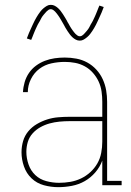

<svg xmlns="http://www.w3.org/2000/svg" viewBox="-20 -766 540 794"><path d="M221 8Q191 8 161.5 0Q132 -8 110.5 -28.5Q89 -49 79 -78Q69 -107 69 -136Q69 -160 75.5 -182.5Q82 -205 97 -223Q112 -241 132.5 -253Q153 -265 175 -272Q197 -279 220.5 -281Q244 -283 267 -283H403V-345Q403 -366 400 -387.5Q397 -409 388 -428.5Q379 -448 364.5 -464.5Q350 -481 331 -491.5Q312 -502 291 -506Q270 -510 248 -510Q220 -510 192.5 -504Q165 -498 143 -481.5Q121 -465 108 -439Q95 -413 95 -385H75Q76 -406 82 -426.5Q88 -447 100 -464.5Q112 -482 129 -494.5Q146 -507 165.5 -514.5Q185 -522 206 -525Q227 -528 248 -528Q272 -528 296 -523.5Q320 -519 341 -507.5Q362 -496 378.5 -478Q395 -460 405 -438Q415 -416 419 -392.5Q423 -369 423 -345V-18H483V0H403V-102Q393 -75 374 -53Q355 -31 330.5 -17Q306 -3 277.5 2.5Q249 8 221 8ZM224 -10Q248 -10 271 -14Q294 -18 315 -28Q336 -38 353.5 -54Q371 -70 382.5 -90Q394 -110 398.5 -133.5Q403 -157 403 -180V-265H267Q247 -265 226 -263Q205 -261 185 -255.5Q165 -250 147 -240Q129 -230 115 -214.5Q101 -199 95 -179Q89 -159 89 -138Q89 -112 98 -86Q107 -60 126 -42Q145 -24 171.5 -17Q198 -10 224 -10ZM310 -598Q301 -598 293.5 -602Q286 -606 280 -611.5Q274 -617 269 -623.5Q264 -630 259.5 -637Q255 -644 250.5 -651.5Q246 -659 242 -667Q239 -672 236.5 -676.5Q234 -681 231 -686Q228 -691 225.5 -695Q223 -699 220 -703Q217 -707 214 -711Q211 -715 207.5 -718.5Q204 -722 199.5 -725Q195 -728 190 -728Q185 -728 181 -725.5Q177 -723 174 -720Q171 -717 168 -713.5Q165 -710 161 -705.5Q157 -701 155.5 -698.5Q154 -696 152 -693Q150 -690 148.5 -686.5Q147 -683 145 -679.5Q143 -676 140.5 -672Q138 -668 136 -664Q134 -660 132 -655.5Q130 -651 127.5 -646Q125 -641 123 -635.5Q121 -630 118.5 -624.5Q116 -619 114 -613Q112 -607 109 -601L91 -607Q95 -619 99.5 -629Q104 -639 108 -648Q112 -657 116 -665.5Q120 -674 123.5 -681Q127 -688 131 -694.5Q135 -701 138.5 -706.5Q142 -712 147.5 -719Q153 -726 159.5 -731.5Q166 -737 173.5 -741.5Q181 -746 190 -746Q199 -746 206.5 -742Q214 -738 220 -732.5Q226 -727 231 -720.5Q236 -714 240.5 -707Q245 -700 249.5 -692.5Q254 -685 258 -678V-677Q261 -673 263.5 -668Q266 -663 269 -658Q272 -653 274.5 -649Q277 -645 280 -641Q283 -637 286 -633Q289 -629 292.5 -625.5Q296 -622 300.5 -619Q305 -616 310 -616Q315 -616 319 -618.5Q323 -621 326 -624Q329 -627 332 -630.5Q335 -634 339 -638.5Q343 -643 344.5 -645.5Q346 -648 348 -651Q350 -654 351.5 -657.5Q353 -661 355 -664.5Q357 -668 359.5 -672Q362 -676 364 -680Q366 -684 368 -688.5Q370 -693 372.5 -698Q375 -703 377 -708.5Q379 -714 381.5 -719.5Q384 -725 386 -731Q388 -737 391 -743L409 -737Q405 -725 400.5 -715Q396 -705 392 -696Q388 -687 384 -678.5Q380 -670 376.5 -663Q373 -656 369 -649.5Q365 -643 361.5 -637.5Q358 -632 352.5 -625Q347 -618 340.5 -612.5Q334 -607 326.5 -602.5Q319 -598 310 -598Z"/></svg>

Font: Iosevka Curly Slab Thin
Style: Regular
Weight: 100
Monospace: yes
Designer: Belleve Invis
Foundry: Belleve Invis
Version: Version 22.1.2; ttfautohint (v1.8.4)